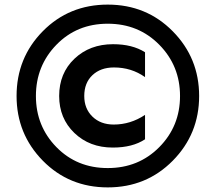

<svg xmlns="http://www.w3.org/2000/svg" viewBox="-20 -760 938 834"><path d="M672 -121Q582 -30 448 -30Q314 -30 225 -121Q136 -212 136 -343Q136 -474 225 -565.5Q314 -657 448 -657Q582 -657 672 -565.5Q762 -474 762 -343Q762 -212 672 -121ZM52 -343Q52 -178 166 -62Q280 54 448 54Q616 54 730.5 -62Q845 -178 845 -343Q845 -508 730.5 -624Q616 -740 448 -740Q280 -740 166 -624.5Q52 -509 52 -343ZM610 -533Q555 -568 471 -568Q370 -568 303.5 -505Q237 -442 237 -343Q237 -246 303 -182.5Q369 -119 470 -119Q556 -119 610 -155V-261Q547 -219 474 -219Q417 -219 381.5 -253.5Q346 -288 346 -343Q346 -400 381.5 -433.5Q417 -467 475 -467Q551 -467 610 -425Z"/></svg>

Font: Roundo SemiBold
Style: Regular
Weight: 600
Designer: Namrata Goyal (Gurmukhi), Shiva Nallaperumal (Latin)
Foundry: Indian Type Foundry
Version: Version 1.000;PS 1.0;hotconv 1.0.88;makeotf.lib2.5.647800